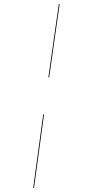

<svg xmlns="http://www.w3.org/2000/svg" viewBox="-20 -820 425 937"><path d="M220 -443H216L267 -800H271ZM146 97H142L191 -262H195Z"/></svg>

Font: Fira Sans Condensed Four
Style: Italic
Weight: 100
Width: 3
Italic angle: -8°
Designer: bBox Type GmbH & Carrois Corporate GbR & Edenspiekermann AG
Foundry: bBox Type GmbH & Carrois Corporate GbR & Edenspiekermann AG
Version: Version 4.301